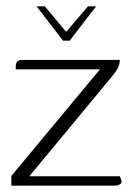

<svg xmlns="http://www.w3.org/2000/svg" viewBox="-20 -589 421 609"><path d="M96 -569H122L190 -488L259 -569H285L201 -460H180ZM73 -30H360L364 -20Q368 -10 361.5 -5Q355 0 342 0H16V-31L297 -369H30V-379Q30 -389 35 -394Q40 -399 50 -399H360Q360 -390 357 -381Q354 -372 347 -362Q340 -352 329 -339Z"/></svg>

Font: Genos Thin Light
Style: Regular
Weight: 300
Version: Version 1.010